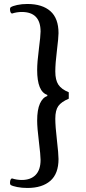

<svg xmlns="http://www.w3.org/2000/svg" viewBox="-20 -766 430 961"><path d="M117.2 174.8Q89.4 174.8 66.2 170.2Q43 165.5 34.2 160.2Q28.8 156.7 30.5 142.8Q32.2 128.9 40 127Q64.5 134.8 88.9 134.8Q133.8 134.8 158.4 109.4Q183.1 84 183.1 34.2Q183.1 11.2 174.6 -57.9Q166 -127 166 -162.1Q166 -216.8 179.9 -247.6Q193.8 -278.3 216.8 -285.2V-291Q166 -307.6 166 -416Q166 -454.1 174.6 -520.5Q183.1 -586.9 183.1 -607.9Q183.1 -706.1 88.9 -706.1Q64.5 -706.1 40 -698.2Q32.2 -700.2 30.5 -713.6Q28.8 -727.1 34.2 -730Q42.5 -735.8 65.7 -741Q88.9 -746.1 117.2 -746.1Q191.4 -746.1 232.2 -710.2Q272.9 -674.3 272.9 -600.1Q272.9 -578.1 264.9 -513.2Q256.8 -448.2 256.8 -408.2Q256.8 -365.7 272 -342.5Q287.1 -319.3 324.2 -304.2V-272Q287.1 -256.3 272 -235.4Q256.8 -214.4 256.8 -171.9Q256.8 -134.3 264.9 -64.7Q272.9 4.9 272.9 29.8Q272.9 103.5 231.9 139.2Q190.9 174.8 117.2 174.8Z"/></svg>

Font: Arima Madurai Medium
Style: Regular
Weight: 500
Designer: Joana Correia and Natanael Gama
Foundry: NDISCOVER
Version: Version 1.019;PS 001.019;hotconv 1.0.88;makeotf.lib2.5.64775